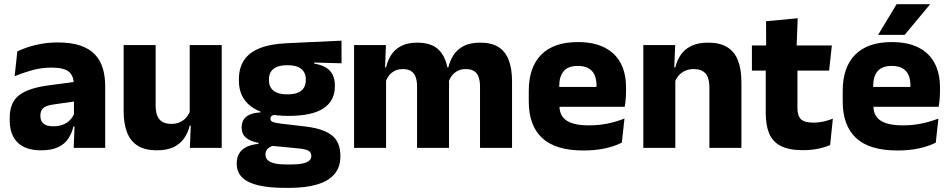

<svg xmlns="http://www.w3.org/2000/svg" viewBox="-20 -707 4546 918"><path d="M482.9 0H332.4L337.1 -123L333.6 -130.7V-284L332.7 -303.9Q332.7 -345.1 308.5 -364.5Q284.3 -383.8 227.8 -383.8Q178.3 -383.8 133.8 -371.4Q89.3 -359 50 -342.8L62.8 -461.4Q86.3 -472.5 115.7 -482.3Q145.2 -492.1 180.6 -498Q215.9 -504 256.4 -504Q321 -504 364.6 -489Q408.1 -474 434 -446.4Q460 -418.8 471.4 -380.6Q482.9 -342.5 482.9 -296.4ZM176 11.7Q102.4 11.7 64.5 -25.4Q26.5 -62.6 26.5 -131V-144.3Q26.5 -217.1 71.1 -251.7Q115.8 -286.3 213.3 -299L345.3 -316.5L354.3 -224.6L237.3 -207.7Q201.8 -202.8 187.5 -190.8Q173.1 -178.8 173.1 -155.4V-151.8Q173.1 -129.5 187.6 -116.4Q202.1 -103.2 234.1 -103.2Q262 -103.2 282.1 -111.5Q302.3 -119.8 315.4 -133.8Q328.6 -147.7 335.1 -164.4L356.6 -102.7H331.3Q323.6 -70.3 306.7 -44.5Q289.8 -18.6 258.4 -3.5Q227.1 11.7 176 11.7Z M571.1 -491.4H724.1V-202.7Q724.1 -175.7 731.1 -155.9Q738.1 -136.1 754.6 -125.4Q771.2 -114.7 799.5 -114.7Q823.6 -114.7 841.4 -123.2Q859.1 -131.7 871.2 -146.1Q883.4 -160.5 889.5 -177.9L913.2 -106.4H887Q879.2 -73.5 860.9 -46.6Q842.6 -19.7 810.8 -4Q779 11.7 729.6 11.7Q675.1 11.7 639.8 -9.5Q604.6 -30.8 587.8 -72.9Q571.1 -115 571.1 -178.1ZM887.1 -491.4H1040.1V0H887.8L892.8 -122.9L887.1 -137.2Z M1359.3 -152.9Q1240.9 -152.9 1181.6 -197.1Q1122.2 -241.2 1122.2 -320.6V-327.2Q1122.2 -381.2 1146.3 -418.4Q1170.4 -455.6 1221 -476.2Q1271.6 -496.7 1350.5 -500.3L1612.9 -512.6V-404.4L1482.4 -408V-402.8Q1516 -397.4 1537.8 -384.3Q1559.7 -371.1 1570.4 -349.7Q1581.1 -328.3 1581.1 -297.7V-294Q1581.1 -225.3 1526.9 -189.1Q1472.7 -152.9 1359.3 -152.9ZM1351.8 79.5H1367.1Q1402.9 79.5 1425.1 75.1Q1447.3 70.6 1457.8 61.6Q1468.4 52.6 1468.4 39.2V38Q1468.4 20.5 1453.7 13Q1439 5.5 1409.5 2.9L1264.3 -11.3L1297.8 -13.4Q1283.2 -10.8 1272.3 -5Q1261.4 0.8 1255.3 9.9Q1249.2 19 1249.2 31.9V32.9Q1249.2 48.2 1260.1 58.7Q1271 69.2 1293.8 74.4Q1316.5 79.5 1351.8 79.5ZM1363.7 191.3H1344.4Q1270.3 191.3 1218.2 179.7Q1166.1 168.1 1139 142.6Q1111.9 117 1111.9 75.2V73.2Q1111.9 44.7 1124.5 25.2Q1137.1 5.7 1160.5 -5.4Q1184 -16.4 1215.7 -19V-24Q1177.1 -31.2 1156.2 -48.6Q1135.3 -66 1135.3 -97.4V-98.2Q1135.3 -120.7 1145.7 -136Q1156.1 -151.3 1176.2 -159.8Q1196.2 -168.2 1225 -169.3V-186.2L1338.1 -157.7L1304.8 -158.2Q1287.5 -158 1280.2 -153.5Q1273 -148.9 1273 -140.1V-139.6Q1273 -128.4 1284.7 -123.8Q1296.4 -119.1 1322.8 -116L1439.4 -102.3Q1524.6 -92.4 1566 -60.5Q1607.4 -28.6 1607.4 38.3V41.5Q1607.4 92.7 1578.7 125.8Q1550.1 159 1495.7 175.1Q1441.3 191.3 1363.7 191.3ZM1354.3 -255.9Q1384.1 -255.9 1403.4 -263.6Q1422.7 -271.4 1432.4 -286.6Q1442.1 -301.8 1442.1 -323.5V-327.8Q1442.1 -349.4 1432.4 -364.4Q1422.8 -379.5 1403.7 -387.3Q1384.5 -395.2 1354.7 -395.2H1354Q1323.6 -395.2 1304.1 -387.1Q1284.5 -379 1275.2 -364.1Q1265.9 -349.1 1265.9 -327.7V-323.5Q1265.9 -301.8 1275.6 -286.6Q1285.3 -271.4 1304.9 -263.6Q1324.5 -255.9 1354.3 -255.9Z M2428.2 0H2275.1V-293Q2275.1 -318.8 2268.8 -337.6Q2262.5 -356.4 2247.7 -366.5Q2232.8 -376.7 2207 -376.7Q2184.8 -376.7 2168.3 -368.2Q2151.8 -359.8 2140.9 -345.6Q2129.9 -331.4 2124.5 -313.5L2109.8 -385H2123.7Q2131.6 -418 2149.1 -444.7Q2166.6 -471.4 2197.5 -487.3Q2228.5 -503.1 2276.9 -503.1Q2329.5 -503.1 2362.8 -482.4Q2396.1 -461.7 2412.1 -420.4Q2428.2 -379.2 2428.2 -317.6ZM1825.9 0H1672.9V-491.4H1825.2L1820.1 -359.2L1825.9 -354.2ZM2126.9 0H1974.1V-293Q1974.1 -318.8 1967.8 -337.6Q1961.4 -356.4 1946.6 -366.5Q1931.7 -376.7 1905.9 -376.7Q1883.7 -376.7 1867.2 -368.2Q1850.7 -359.8 1839.8 -345.6Q1828.9 -331.4 1823.4 -313.5L1799.8 -385H1826Q1833.6 -418.5 1850.9 -445.1Q1868.1 -471.7 1898.6 -487.4Q1929.1 -503.1 1975.6 -503.1Q2044 -503.1 2078.8 -467.8Q2113.6 -432.4 2122.3 -365.4Q2123.8 -355.6 2125.4 -341.2Q2126.9 -326.7 2126.9 -315.2Z M2770 12.5Q2635.9 12.5 2572.1 -47.2Q2508.2 -107 2508.2 -221.4V-272.5Q2508.2 -385.7 2568.1 -445.8Q2627.9 -505.8 2742.7 -505.8Q2819.5 -505.8 2870.6 -479.7Q2921.8 -453.6 2947.6 -405.1Q2973.3 -356.5 2973.3 -288.5V-272.1Q2973.3 -253 2971.7 -233.3Q2970 -213.5 2966.8 -196.4H2829.1Q2830.8 -225.6 2831.4 -251.4Q2832 -277.2 2832 -297.9Q2832 -328.3 2822.5 -349.2Q2812.9 -370 2793.2 -380.9Q2773.5 -391.8 2742.7 -391.8Q2696.7 -391.8 2675.4 -367.1Q2654 -342.4 2654 -296.9V-252L2654.9 -235.3V-200.5Q2654.9 -181.3 2661.2 -164.4Q2667.5 -147.5 2683.3 -134.7Q2699.2 -121.9 2726.9 -114.8Q2754.7 -107.6 2797.6 -107.6Q2842.9 -107.6 2885 -116.3Q2927.1 -125 2965.7 -140.1L2953.2 -25.2Q2919.2 -7.5 2872.6 2.5Q2826.1 12.5 2770 12.5ZM2936 -196.4H2589.2V-291.2H2936Z M3524.9 0H3371.8V-288.8Q3371.8 -315.9 3364.9 -335.6Q3357.9 -355.4 3341.4 -366Q3324.9 -376.7 3296.5 -376.7Q3272.9 -376.7 3254.9 -368.2Q3236.9 -359.8 3224.8 -345.6Q3212.7 -331.4 3206.4 -313.5L3182.8 -385H3209Q3216.8 -418.5 3235.1 -445.1Q3253.4 -471.7 3285.3 -487.4Q3317.3 -503.1 3366.4 -503.1Q3421.4 -503.1 3456.4 -481.9Q3491.4 -460.7 3508.1 -418.7Q3524.9 -376.6 3524.9 -313.3ZM3208.9 0H3055.9V-491.4H3208.2L3203.1 -368.6L3208.9 -354.2Z M3818 11Q3752.5 11 3713.7 -8.8Q3674.9 -28.6 3658 -68Q3641.2 -107.4 3641.2 -165.5V-440.1H3792.8V-189.9Q3792.8 -153.9 3809.2 -137.3Q3825.5 -120.6 3869.8 -120.6Q3894.6 -120.6 3918.5 -126.1Q3942.4 -131.6 3962.1 -139.8L3949.1 -13.6Q3923.7 -2.3 3890.4 4.4Q3857.2 11 3818 11ZM3944.2 -369.5H3575.1V-489.6H3957.3ZM3788.6 -478.7H3643.2L3642.7 -605.5L3794 -619.8Z M4271 12.5Q4136.9 12.5 4073.1 -47.2Q4009.2 -107 4009.2 -221.4V-272.5Q4009.2 -385.7 4069.1 -445.8Q4128.9 -505.8 4243.7 -505.8Q4320.5 -505.8 4371.6 -479.7Q4422.8 -453.6 4448.6 -405.1Q4474.3 -356.5 4474.3 -288.5V-272.1Q4474.3 -253 4472.7 -233.3Q4471 -213.5 4467.8 -196.4H4330.1Q4331.8 -225.6 4332.4 -251.4Q4333 -277.2 4333 -297.9Q4333 -328.3 4323.5 -349.2Q4313.9 -370 4294.2 -380.9Q4274.5 -391.8 4243.7 -391.8Q4197.7 -391.8 4176.4 -367.1Q4155 -342.4 4155 -296.9V-252L4155.9 -235.3V-200.5Q4155.9 -181.3 4162.2 -164.4Q4168.5 -147.5 4184.3 -134.7Q4200.2 -121.9 4227.9 -114.8Q4255.7 -107.6 4298.6 -107.6Q4343.9 -107.6 4386 -116.3Q4428.1 -125 4466.7 -140.1L4454.2 -25.2Q4420.2 -7.5 4373.6 2.5Q4327.1 12.5 4271 12.5ZM4437 -196.4H4090.2V-291.2H4437ZM4179.3 -541.7 4266.8 -686.8H4425.7V-684.9L4305.4 -540.2H4179.3Z"/></svg>

Font: Anek Kannada Medium
Style: Regular
Weight: 500
Designer: Vaishnavi Murthy, Maithili Shingre (Kannada) & Yesha Goshar (Latin)
Foundry: Ek Type
Version: Version 1.003